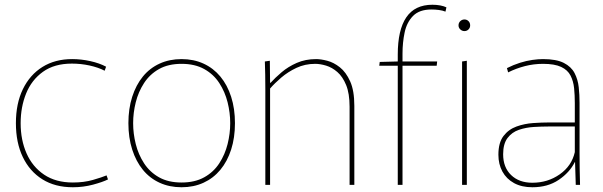

<svg xmlns="http://www.w3.org/2000/svg" viewBox="-20 -779 2542 809"><path d="M287 10Q212 10 158.5 -23.5Q105 -57 76 -117.5Q47 -178 47 -260Q47 -343 76.5 -403.5Q106 -464 159 -497Q212 -530 284 -530Q322 -530 360.5 -521.5Q399 -513 427 -498L421 -481Q394 -495 357.5 -503Q321 -511 283 -511Q209 -511 161 -476.5Q113 -442 90 -385Q67 -328 67 -260Q67 -189 92 -132.5Q117 -76 166 -43Q215 -10 287 -10Q334 -10 372 -21Q410 -32 429 -40L435 -23Q413 -12 372 -1Q331 10 287 10Z M745 10Q694 10 652.5 -9Q611 -28 582 -63.5Q553 -99 537 -149Q521 -199 521 -260Q521 -321 537 -371Q553 -421 582 -456.5Q611 -492 652.5 -511Q694 -530 745 -530Q796 -530 837.5 -511Q879 -492 908.5 -456.5Q938 -421 954 -371Q970 -321 970 -260Q970 -199 954 -149Q938 -99 908.5 -63.5Q879 -28 837.5 -9Q796 10 745 10ZM745 -10Q801 -10 840.5 -32Q880 -54 904 -91Q928 -128 939 -172Q950 -216 950 -260Q950 -304 939 -348Q928 -392 904 -429Q880 -466 840.5 -488Q801 -510 745 -510Q689 -510 650 -488Q611 -466 587 -429Q563 -392 552 -348Q541 -304 541 -260Q541 -216 552 -172Q563 -128 587 -91Q611 -54 650 -32Q689 -10 745 -10Z M1098 -400Q1098 -436 1097.5 -464Q1097 -492 1096 -520L1117 -523L1118 -430H1120Q1139 -451 1166.5 -474.5Q1194 -498 1230.5 -514Q1267 -530 1312 -530Q1332 -530 1359 -523Q1386 -516 1412 -495.5Q1438 -475 1455.5 -436Q1473 -397 1473 -333V0H1453V-329Q1453 -385 1438.5 -420.5Q1424 -456 1401.5 -475.5Q1379 -495 1354 -502.5Q1329 -510 1308 -510Q1265 -510 1229 -493Q1193 -476 1165 -452Q1137 -428 1118 -406V0H1098Z M1656 -502H1578L1580 -518L1656 -520V-549Q1656 -653 1692 -706Q1728 -759 1802 -759Q1820 -759 1835.5 -756Q1851 -753 1861 -748L1857 -730Q1845 -735 1829 -737Q1813 -739 1798 -739Q1747 -739 1720.5 -712Q1694 -685 1685 -642.5Q1676 -600 1676 -553V-520H1822L1820 -502H1676V0H1656Z M1927 -520 1947 -523V0H1927ZM1937 -648Q1927 -648 1919.5 -655Q1912 -662 1912 -672Q1912 -683 1919.5 -690Q1927 -697 1937 -697Q1947 -697 1954 -690Q1961 -683 1961 -672Q1961 -662 1954 -655Q1947 -648 1937 -648Z M2223 10Q2178 10 2146 -7.5Q2114 -25 2097 -56Q2080 -87 2080 -127Q2080 -178 2101.5 -206Q2123 -234 2156.5 -246Q2190 -258 2226.5 -260.5Q2263 -263 2293 -263H2402V-345Q2402 -378 2399 -407.5Q2396 -437 2384 -460.5Q2372 -484 2344.5 -497Q2317 -510 2268 -510Q2229 -510 2192 -500.5Q2155 -491 2121 -474L2116 -492Q2144 -506 2171 -514.5Q2198 -523 2223 -526.5Q2248 -530 2268 -530Q2324 -530 2355.5 -514Q2387 -498 2401 -471Q2415 -444 2418.5 -411.5Q2422 -379 2422 -346V-134Q2422 -106 2422.5 -69Q2423 -32 2424 0H2406L2403 -96H2402Q2380 -52 2334 -21Q2288 10 2223 10ZM2223 -9Q2288 -9 2338.5 -44.5Q2389 -80 2402 -138V-246H2290Q2262 -246 2229 -244Q2196 -242 2166.5 -232Q2137 -222 2118.5 -197.5Q2100 -173 2100 -129Q2100 -74 2133.5 -41.5Q2167 -9 2223 -9Z"/></svg>

Font: Murecho Thin Thin
Style: Regular
Weight: 250
Version: Version 1.010